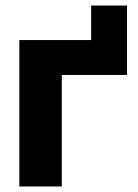

<svg xmlns="http://www.w3.org/2000/svg" viewBox="-20 -675 500 695"><path d="M50 0V-530H310V-655H439.7V-403.7H203.7V0Z"/></svg>

Font: Golos Text
Style: Regular
Weight: 400
Designer: A.Korolkova, Vitaly Kuzmin
Foundry: ParaType Ltd
Version: Version 2.004